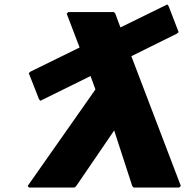

<svg xmlns="http://www.w3.org/2000/svg" viewBox="-20 -836 869 861"><path d="M573 -2 579 5H783L791 -2L569 -584L773 -685L781 -692L736 -809L730 -816L520 -713L497 -775L491 -782H287L279 -775L337 -623L117 -515L109 -508L155 -391L161 -384L386 -495L408 -435L104 -2L110 5H314L322 -2L492 -251Z"/></svg>

Font: Hussar Woodtype
Style: BlkObl
Weight: 900
Foundry: Cannot Into Space Fonts
Version: Version 1.07